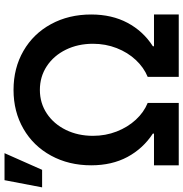

<svg xmlns="http://www.w3.org/2000/svg" viewBox="-24 -794 796 833"><g transform="rotate(-90 373.5 -378.0)"><path d="M72.3 -107.4H210V-112.3Q145 -154.8 108.6 -222.4Q72.3 -290 72.3 -379.9Q72.3 -477.1 114.3 -554Q156.2 -630.9 230.7 -673.8Q305.2 -716.8 399.4 -716.8Q494.1 -716.8 568.6 -673.8Q643.1 -630.9 684.8 -554.2Q726.6 -477.5 726.6 -379.9Q726.6 -290 690.4 -222.2Q654.3 -154.3 588.9 -112.3V-107.4H726.6V0H456.1V-134.8Q496.6 -151.4 529.3 -186.3Q562 -221.2 580.8 -269.3Q599.6 -317.4 599.6 -372.1Q599.6 -437 574 -489.5Q548.3 -542 502.7 -572.3Q457 -602.5 399.4 -602.5Q342.3 -602.5 296.9 -572.3Q251.5 -542 225.8 -489.5Q200.2 -437 200.2 -372.1Q200.2 -317.4 219 -269.3Q237.8 -221.2 270 -186.3Q302.2 -151.4 342.8 -134.8V0H72.3ZM7.8 -755.9H125L52.7 -592.8H-23.4Z"/></g></svg>

Font: Pretendard Std SemiBold
Style: Regular
Weight: 600
Designer: Base glyphs from Inter by Rasmus Andersson; Hangeul glyphs from Noto Sans CJK(Source Han Sans) by Jang Soo-young and Kan
Foundry: Kil Hyung-jin
Version: Version 1.309